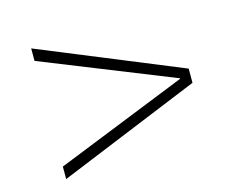

<svg xmlns="http://www.w3.org/2000/svg" viewBox="-81 -669 907 758"><g transform="rotate(-15 372.5 -290.0)"><path d="M102 -23V-74L639 -289V-291L102 -506V-557L682 -319V-261Z"/></g></svg>

Font: M PLUS 2 Light
Style: Regular
Weight: 300
Designer: Coji Morishita
Foundry: UNDERFOREST DESIGN
Version: Version 1.001